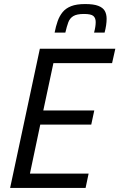

<svg xmlns="http://www.w3.org/2000/svg" viewBox="-20 -929 590 949"><path d="M30 0 177 -688H550L534 -617H244L194 -383H446L431 -313H179L128 -71H418L403 0ZM250 -768Q256 -799 265 -824.5Q274 -850 289.5 -869Q305 -888 331.5 -898.5Q358 -909 401 -909Q443 -909 466 -900Q489 -891 498 -875Q507 -859 507 -836Q507 -821 504.5 -804Q502 -787 497 -768H445Q449 -783 451 -796Q453 -809 453 -820Q453 -840 441.5 -850Q430 -860 395 -860Q360 -860 342.5 -849.5Q325 -839 317.5 -818.5Q310 -798 303 -768Z"/></svg>

Font: Saira SemiCondensed
Style: Italic
Weight: 400
Width: 4
Italic angle: -12°
Designer: Hector Gatti with collaboration of the Omnibus-Type team
Foundry: Omnibus-Type
Version: Version 1.101